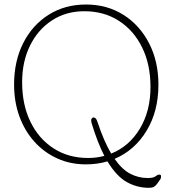

<svg xmlns="http://www.w3.org/2000/svg" viewBox="-20 -732 784 872"><path d="M370.5 -711.5Q466.5 -711.5 540.8 -664.5Q615 -617.5 657.2 -535.2Q699.5 -453 699.5 -347.5Q699.5 -226.5 645.5 -137.8Q591.5 -49 500.5 -10.5Q533.5 37 571 56.8Q608.5 76.5 651 76.5Q676.5 76.5 686 68.8Q695.5 61 703 61Q711.5 61 711.5 68.5Q711.5 72 710.8 76Q710 80 705.5 86L693 103.5Q687 112 679 116.5Q671 121 656.5 121Q602.5 121 555.8 94.8Q509 68.5 468 1Q421.5 14.5 370 14.5Q299.5 14.5 240 -12.5Q180.5 -39.5 136.5 -88.2Q92.5 -137 68.2 -203.2Q44 -269.5 44 -348Q44 -455 85.8 -537Q127.5 -619 201.2 -665.2Q275 -711.5 370.5 -711.5ZM395.5 -174.5Q392.5 -186 395.8 -192.2Q399 -198.5 405.5 -198.5Q410.5 -198.5 414.8 -194Q419 -189.5 423 -177.5Q452 -90 485 -34.5Q566.5 -67 615 -147.2Q663.5 -227.5 663.5 -337Q663.5 -439 625.5 -516.5Q587.5 -594 519.8 -637.5Q452 -681 363 -681Q280 -681 216.2 -639.5Q152.5 -598 116.5 -525.2Q80.5 -452.5 80.5 -358.5Q80.5 -256.5 118.2 -179Q156 -101.5 223.5 -58Q291 -14.5 380 -14.5Q418.5 -14.5 454 -24Q422.5 -85 395.5 -174.5Z"/></svg>

Font: Fraunces 72pt S100 Thin
Style: Regular
Weight: 100
Version: Version 1.000; ttfautohint (v1.8.3)